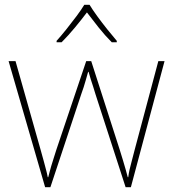

<svg xmlns="http://www.w3.org/2000/svg" viewBox="-20 -783 725 804"><path d="M380 -388Q375 -406 370 -420.5Q365 -435 360.5 -449.5Q356 -464 351 -482H349Q344 -464 339.5 -448.5Q335 -433 330.5 -418.5Q326 -404 320 -388L191 1H169L16 -527H45L150 -156Q159 -125 164 -105.5Q169 -86 173 -71.5Q177 -57 180 -41H182Q185 -53 188 -64Q191 -75 194.5 -87.5Q198 -100 203.5 -116.5Q209 -133 216 -156L341 -527H362L481 -157Q489 -132 495 -111.5Q501 -91 506 -74Q511 -57 515 -41H517Q519 -57 522.5 -72.5Q526 -88 531.5 -108Q537 -128 544 -156L643 -527H669L528 1H506ZM355 -763Q367 -743 387 -715.5Q407 -688 429 -660.5Q451 -633 469 -612V-606H448Q420 -634 392.5 -668.5Q365 -703 344 -731Q323 -703 294.5 -668.5Q266 -634 238 -606H217V-612Q236 -633 258 -660.5Q280 -688 300.5 -715.5Q321 -743 333 -763Z"/></svg>

Font: Noto Sans Khmer Thin
Style: Regular
Weight: 250
Version: Version 2.003